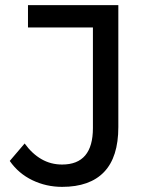

<svg xmlns="http://www.w3.org/2000/svg" viewBox="-20 -720 580 748"><path d="M222 8Q160 8 106 -18Q52 -44 18 -93L76 -161Q105 -121 141.5 -100Q178 -79 222 -79Q342 -79 342 -221V-613H89V-700H441V-225Q441 -108 385.5 -50Q330 8 222 8Z"/></svg>

Font: Montserrat Z Med
Style: Regular
Weight: 500
Designer: Julieta Ulanovsky
Foundry: Julieta Ulanovsky
Version: Version 8.000